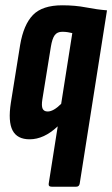

<svg xmlns="http://www.w3.org/2000/svg" viewBox="-20 -520 424 725"><path d="M175 185Q162 185 164 173L198 -43Q146 6 92 6Q45 6 27.5 -27.5Q10 -61 21 -132L56 -350Q69 -427 104.5 -463.5Q140 -500 215 -500Q264 -500 305 -492Q346 -484 384 -481L281 173Q279 185 268 185ZM140 -145Q136 -120 141 -109.5Q146 -99 160 -99Q182 -99 211 -128L253 -395Q245 -397 235.5 -398.5Q226 -400 215 -400Q196 -400 186.5 -387Q177 -374 172 -343Z"/></svg>

Font: Sofia Sans Extra Condensed ExtraBold
Style: Italic
Weight: 800
Italic angle: -9°
Designer: Botio Nikoltchev, Ani Petrova
Foundry: lettersoup
Version: Version 4.101; ttfautohint (v1.8.4.7-5d5b)